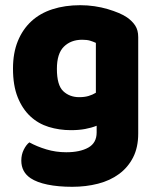

<svg xmlns="http://www.w3.org/2000/svg" viewBox="-20 -521 605 739"><path d="M352 -37Q332 -29 307.5 -24.5Q283 -20 253 -20Q208 -20 167.5 -32.5Q127 -45 96.5 -73.5Q66 -102 48 -147Q30 -192 30 -257Q30 -317 48.5 -362.5Q67 -408 100.5 -439Q134 -470 182 -485.5Q230 -501 289 -501Q317 -501 344 -497Q371 -493 394.5 -486Q418 -479 437 -471Q456 -463 469 -454Q489 -440 500.5 -422.5Q512 -405 512 -378V-7Q512 46 492.5 84.5Q473 123 438.5 148.5Q404 174 357.5 186Q311 198 258 198Q204 198 163 189.5Q122 181 98 165Q62 141 62 97Q62 74 71.5 55Q81 36 93 27Q122 43 158.5 54Q195 65 235 65Q288 65 320 47Q352 29 352 -11ZM285 -147Q305 -147 320.5 -151.5Q336 -156 349 -164V-356Q338 -361 326.5 -364.5Q315 -368 296 -368Q253 -368 226 -341.5Q199 -315 199 -256Q199 -193 223.5 -170Q248 -147 285 -147Z"/></svg>

Font: Baloo Da 2 ExtraBold
Style: Regular
Weight: 800
Designer: Noopur Datye, Sulekha Rajkumar and Ek Type
Foundry: Ek Type
Version: Version 1.640;hotconv 1.0.111;makeotfexe 2.5.65597; ttfautoh